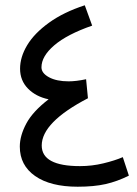

<svg xmlns="http://www.w3.org/2000/svg" viewBox="-20 -702 518 727"><path d="M468 -37Q424 -15 380 -5Q336 5 274 5Q171 5 113 -35.5Q55 -76 55 -147Q55 -188 79.5 -234Q104 -280 164 -326Q116 -336 86 -366.5Q56 -397 56 -442Q56 -486 83 -531Q110 -576 165.5 -616Q221 -656 301 -682L329 -605Q234 -572 185.5 -530.5Q137 -489 137 -447Q137 -425 165.5 -409.5Q194 -394 240 -394Q268 -394 306 -402L313 -330Q138 -239 138 -151Q138 -73 283 -73Q328 -73 371.5 -83.5Q415 -94 445 -107Z"/></svg>

Font: Noto Sans Arabic
Style: Regular
Weight: 400
Designer: Nadine Chahine
Foundry: Monotype Imaging Inc.
Version: Version 1.001